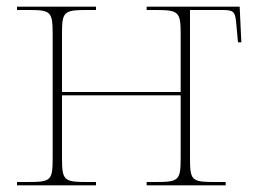

<svg xmlns="http://www.w3.org/2000/svg" viewBox="-20 -556 767 576"><path d="M31 0H268V-10H243C171 -10 166 -14 166 -84V-270H522V-84C522 -14 517 -10 445 -10H420V0H657V-10H626C554 -10 550 -14 550 -84V-526H645C677 -526 685 -523 688 -493L694 -429H704L699 -536H420V-526H445C517 -526 522 -521 522 -452V-280H166V-452C166 -521 170 -526 242 -526H268V-536H31V-526H67C133 -526 138 -521 138 -452V-84C138 -14 134 -10 62 -10H31Z"/></svg>

Font: Noto Serif Display Thin
Style: Regular
Weight: 100
Designer: Monotype Design Team
Foundry: Monotype Imaging Inc.
Version: Version 2.009